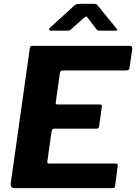

<svg xmlns="http://www.w3.org/2000/svg" viewBox="-20 -981 710 1001"><path d="M135.1 -727.3Q136.8 -736.9 139.4 -739.4Q142 -742 149.8 -742H657.3Q672.9 -742 668.7 -720.5L655.7 -630.9Q654.7 -621.2 650.6 -617.4Q646.5 -613.6 635.1 -613.6H308.4Q300.5 -613.6 297.1 -610.7Q293.7 -607.8 292 -598.5L270.9 -448.7Q269.9 -440.8 272.1 -438.5Q274.3 -436.3 280.5 -436.3H499.1Q508.1 -436.3 510.1 -432.9Q512.2 -429.5 510.5 -421.9L496.5 -321.4Q495.5 -310.1 482.5 -310.1H262.2Q251.1 -310.1 248.7 -295.8L226.9 -139.9Q225.9 -128.4 233.6 -128.4H581Q590.3 -128.4 592.6 -125.1Q595 -121.8 593.3 -112.5L580.3 -13.1Q579.3 -5.6 576.2 -2.8Q573 0 562.6 0H55.6Q32.8 0 36 -25.3L135.1 -727.3ZM479 -833.1 439.9 -885.3Q432.9 -894.9 428.9 -895Q424.9 -895 414.4 -885.5L353.3 -830.4Q346.6 -824.2 341.9 -822.7Q337.3 -821.1 328.7 -821.1H244.7Q236.9 -821.1 236.2 -826.7Q235.6 -832.4 241.3 -837.1L366.2 -951Q373.4 -957.8 380.4 -959.5Q387.4 -961.1 399.4 -961.1H472.2Q481.8 -961.1 486.2 -955.8Q490.6 -950.6 494.4 -946.4L586.3 -833.6Q592.8 -825.4 590.6 -823.2Q588.5 -821.1 578.9 -821.1H498.7Q491.2 -821.1 487.1 -824.2Q483 -827.2 479 -833.1Z"/></svg>

Font: Libre Franklin Thin
Style: Italic
Weight: 100
Italic angle: -8°
Designer: Pablo Impallari, Rodrigo Fuenzalida, Nhung Nguyen
Foundry: Impallari Type
Version: Version 3.000